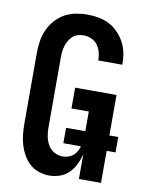

<svg xmlns="http://www.w3.org/2000/svg" viewBox="-85 -804 669 873"><g transform="rotate(10 250.0 -367.5)"><path d="M203 8Q178 8 154.5 0Q131 -8 112.5 -24.5Q94 -41 82 -62.5Q70 -84 63 -107.5Q56 -131 53.5 -155.5Q51 -180 51 -205V-530Q51 -557 55 -584.5Q59 -612 70 -637Q81 -662 99.5 -683.5Q118 -705 141.5 -718.5Q165 -732 192.5 -737.5Q220 -743 247 -743Q273 -743 298.5 -738.5Q324 -734 347 -722.5Q370 -711 388.5 -692.5Q407 -674 419.5 -651.5Q432 -629 437.5 -603.5Q443 -578 443 -552V-546H332V-549Q332 -567 327 -585Q322 -603 311 -617.5Q300 -632 282.5 -639.5Q265 -647 247 -647Q233 -647 220 -643Q207 -639 197 -630Q187 -621 180 -609Q173 -597 169 -584Q165 -571 163.5 -557.5Q162 -544 162 -530V-205Q162 -185 166 -164.5Q170 -144 180.5 -126Q191 -108 209.5 -98Q228 -88 249 -88Q262 -88 275 -92.5Q288 -97 298 -106Q308 -115 314 -127Q320 -139 323.5 -152Q327 -165 328.5 -178.5Q330 -192 330 -205V-310H250V-406H441V0H339V-114Q333 -90 322 -67Q311 -44 293.5 -26.5Q276 -9 252 -0.5Q228 8 203 8ZM482 -148H241V-219H482Z"/></g></svg>

Font: Iosevka Term
Style: Bold
Weight: 700
Monospace: yes
Designer: Belleve Invis
Foundry: Belleve Invis
Version: Version 30.0.1